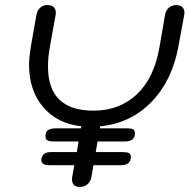

<svg xmlns="http://www.w3.org/2000/svg" viewBox="-20 -730 750 760"><path d="M710 -680Q710 -674 709 -670L686 -545Q661 -410 579 -326Q497 -242 377 -230L375 -222H483Q500 -222 507 -218Q514 -214 514 -202Q514 -170 474 -170H366L359 -128H466Q481 -128 489.5 -124.5Q498 -121 498 -109Q498 -76 458 -76H350L342 -30Q339 -12 326.5 -1Q314 10 296 10Q281 10 273 2.5Q265 -5 265 -20Q265 -26 266 -30L274 -76H176Q140 -76 144 -101Q147 -117 156.5 -122.5Q166 -128 184 -128H284L291 -170H192Q177 -170 168.5 -174Q160 -178 160 -190Q160 -209 171 -215.5Q182 -222 201 -222H300L302 -230Q206 -241 150.5 -306.5Q95 -372 95 -474Q95 -501 102 -545L124 -670Q127 -688 138.5 -699Q150 -710 168 -710Q184 -710 192.5 -702Q201 -694 201 -679Q201 -673 200 -670L177 -542Q170 -503 170 -466Q170 -292 350 -292Q453 -292 521.5 -356.5Q590 -421 611 -542L633 -670Q636 -689 648.5 -699.5Q661 -710 678 -710Q692 -710 701 -702.5Q710 -695 710 -680Z"/></svg>

Font: Kodchasan
Style: Italic
Weight: 400
Italic angle: -10°
Version: Version 1.000; ttfautohint (v1.6)